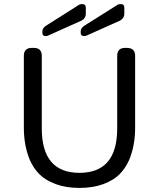

<svg xmlns="http://www.w3.org/2000/svg" viewBox="-20 -914 780 942"><path d="M136 -679H146Q185 -679 185 -640V-284Q185 -66 370 -66Q555 -66 555 -284V-640Q555 -679 594 -679H602Q643 -679 643 -640V-288Q643 -200 614 -130Q596 -89 567 -59.5Q538 -30 487.5 -11Q437 8 370 8Q303 8 252.5 -11Q202 -30 173 -59.5Q144 -89 126 -130Q97 -200 97 -288V-640Q97 -679 136 -679ZM204 -737Q188 -737 188 -752V-761Q188 -776 206 -788L367 -890Q372 -894 383 -894Q401 -894 401 -876V-846Q401 -824 380 -813L217 -740Q211 -737 204 -737ZM393 -737Q376 -737 376 -752V-761Q376 -776 394 -788L556 -890Q561 -894 572 -894Q590 -894 590 -876V-846Q590 -825 569 -813L406 -740Q400 -737 393 -737Z"/></svg>

Font: Merge One
Style: Regular
Weight: 400
Designer: Kosal Sen
Foundry: Philatype
Version: Version 1.001